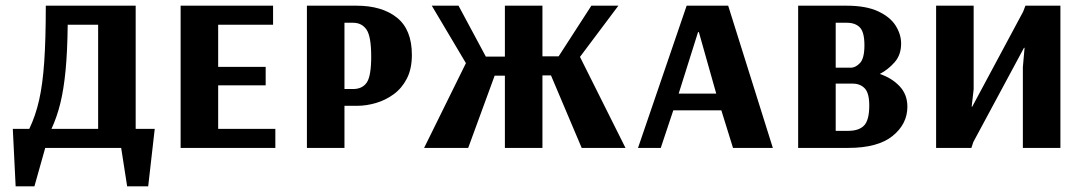

<svg xmlns="http://www.w3.org/2000/svg" viewBox="-20 -520 3814 675"><path d="M35 135 25 -67H83Q105 -113 117.5 -168Q130 -223 135.5 -302.5Q141 -382 141 -500H457V-67H524L501 135H427L406 0H139L101 135ZM161 -67H325V-433H218Q217 -339 210.5 -272Q204 -205 192 -156.5Q180 -108 161 -67Z M615 0V-500H940V-433H747V-285H914V-220H747V-67H948V0Z M1059 0V-500H1233Q1323 -500 1375.5 -458Q1428 -416 1428 -327Q1428 -278 1410.5 -244Q1393 -210 1364.5 -189Q1336 -168 1302 -158Q1268 -148 1236 -148H1191V0ZM1191 -207H1221Q1254 -207 1269.5 -230Q1285 -253 1285 -321Q1285 -392 1268.5 -416Q1252 -440 1221 -440H1191Z M1471 0 1618 -298 1498 -500H1592L1688 -321H1755V-500H1887V-322H1944L2059 -500H2154L2019 -320L2179 0H2025L1917 -255H1887V0H1755V-254H1719L1626 0Z M2223 0 2394 -500H2540L2697 0H2557L2516 -132H2347L2303 0ZM2366 -191H2498L2437 -407H2434Z M2786 0V-500H2956Q3025 -500 3067.5 -480Q3110 -460 3129 -429.5Q3148 -399 3148 -367Q3148 -327 3125 -301Q3102 -275 3073 -260Q3115 -246 3142.5 -217Q3170 -188 3170 -145Q3170 -84 3118 -42Q3066 0 2962 0ZM2918 -282H2971Q2988 -282 3003.5 -298.5Q3019 -315 3019 -361Q3019 -407 3003 -423.5Q2987 -440 2957 -440H2918ZM2918 -60H2962Q3000 -60 3018 -79Q3036 -98 3036 -149Q3036 -193 3020 -209.5Q3004 -226 2978 -226H2918Z M3271 0V-500H3403V-206L3396 -145H3398L3577 -479L3585 -500H3708V0H3576V-284L3582 -352H3580L3402 -21L3395 0Z"/></svg>

Font: Arsenal SC
Style: Bold
Weight: 700
Designer: Andrij Shevchenko
Foundry: Stairsfor
Version: Version 2.001; ttfautohint (v1.8.4.7-5d5b)